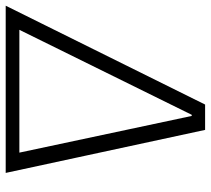

<svg xmlns="http://www.w3.org/2000/svg" viewBox="-82 -687 740 674"><g transform="rotate(90 288.0 -350.0)"><path d="M318 -700H407L558 0H497L358 -653H354L32 0H-29ZM39 -48H504L497 0H32Z"/></g></svg>

Font: Pathway Extreme 28pt ExtraLight
Style: Italic
Weight: 250
Italic angle: -8°
Designer: Eduardo Rodriguez Tunni
Foundry: Eduardo Rodriguez Tunni
Version: Version 1.001;gftools[0.9.26]